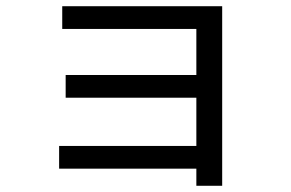

<svg xmlns="http://www.w3.org/2000/svg" viewBox="-20 -550 934 617"><path d="M611 -8H170V-81H611V-236H191V-309H611V-457H180V-530H694V47H611Z"/></svg>

Font: Kakao Big Sans
Style: Regular
Weight: 400
Designer: Park Young-rak; Lee Sang-min; Kim Jung-jin; Min Bon; Park Min-gyu;
Foundry: Kakao Corporation
Version: Version 2.003